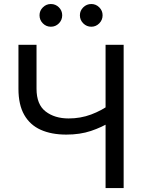

<svg xmlns="http://www.w3.org/2000/svg" viewBox="-20 -955 732 975"><path d="M316.9 -271.5Q241.2 -271.5 186.8 -295.9Q132.3 -320.3 103 -371.8Q73.7 -423.3 73.7 -503.9V-727.5H165.5V-504.4Q165.5 -424.3 211.7 -388.9Q257.8 -353.5 328.6 -353.5Q388.7 -353.5 442.6 -373.5Q496.6 -393.6 543.9 -428.2V-337.4Q497.1 -308.6 441.7 -290Q386.2 -271.5 316.9 -271.5ZM516.1 0V-727.5H607.9V0ZM443.8 -819.3Q419.9 -819.3 402.8 -836.4Q385.7 -853.5 385.7 -877.4Q385.7 -900.9 402.8 -917.7Q419.9 -934.6 443.8 -934.6Q467.3 -934.6 484.1 -917.7Q501 -900.9 501 -877.4Q501 -853.5 484.1 -836.4Q467.3 -819.3 443.8 -819.3ZM238.3 -819.3Q214.4 -819.3 197.5 -836.4Q180.7 -853.5 180.7 -877.4Q180.7 -900.9 197.8 -917.7Q214.8 -934.6 238.3 -934.6Q262.2 -934.6 279.1 -917.7Q295.9 -900.9 295.9 -877.4Q295.9 -853.5 279.1 -836.4Q262.2 -819.3 238.3 -819.3Z"/></svg>

Font: Inter 18pt
Style: Regular
Weight: 400
Designer: Rasmus Andersson
Foundry: rsms
Version: Version 4.001;git-66647c0bb